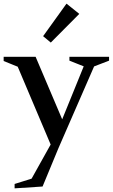

<svg xmlns="http://www.w3.org/2000/svg" viewBox="-61 -811 617 1051"><path d="M19 220V196L131 161L103 183L223 -32V-4L30 -460L48 -441L-41 -477V-500H134L284 -147H275L403 -462L412 -442L319 -479V-500H536V-479L440 -442L460 -461L259 0L172 210ZM217 -578 175 -613 303 -791 373 -735Z"/></svg>

Font: Wittgenstein Medium
Style: Regular
Weight: 500
Designer: Jörg Drees
Foundry: Jörg Drees
Version: Version 1.500